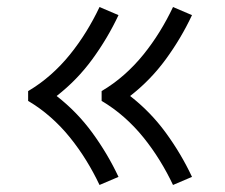

<svg xmlns="http://www.w3.org/2000/svg" viewBox="-20 -613 640 546"><path d="M472 -87Q455 -123 434 -157Q413 -191 388 -222Q363 -253 333 -279.5Q303 -306 269 -326V-354Q303 -374 333 -400.5Q363 -427 388 -458Q413 -489 434 -523Q455 -557 472 -593L526 -570Q495 -504 451.5 -444.5Q408 -385 350 -340Q408 -295 451.5 -235.5Q495 -176 526 -110ZM263 -87Q246 -123 225 -157Q204 -191 179 -222Q154 -253 124 -279.5Q94 -306 60 -326V-354Q94 -374 124 -400.5Q154 -427 179 -458Q204 -489 225 -523Q246 -557 263 -593L317 -570Q286 -504 242.5 -444.5Q199 -385 141 -340Q199 -295 242.5 -235.5Q286 -176 317 -110Z"/></svg>

Font: Iosevka Light Extended
Style: Regular
Weight: 300
Width: 7
Monospace: yes
Designer: Belleve Invis
Foundry: Belleve Invis
Version: Version 32.5.0; ttfautohint (v1.8.4)